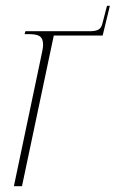

<svg xmlns="http://www.w3.org/2000/svg" viewBox="-20 -644 400 664"><path d="M121 -442 28 0H56L166 -521H335L360 -624H350L335 -566C330 -543 320 -536 288 -536H68L65 -526H77C113 -526 129 -520 129 -489C129 -477 125 -462 121 -442Z"/></svg>

Font: Noto Serif Display Condensed Thin
Style: Italic
Weight: 100
Width: 3
Italic angle: -12°
Designer: Monotype Design Team
Foundry: Monotype Imaging Inc.
Version: Version 2.009